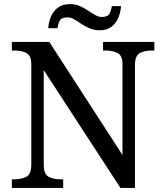

<svg xmlns="http://www.w3.org/2000/svg" viewBox="-20 -919 803 939"><path d="M38 0V-42H51Q85 -42 109 -54.5Q133 -67 133 -114V-604Q133 -648 108.5 -660Q84 -672 51 -672H38V-714H221L579 -161V-604Q579 -648 554.5 -660Q530 -672 497 -672H484V-714H735V-672H722Q688 -672 664 -659.5Q640 -647 640 -600V0H569L194 -576V-114Q194 -67 218 -54.5Q242 -42 276 -42H289V0ZM467 -771Q440 -771 418 -780.5Q396 -790 377.5 -802.5Q359 -815 342.5 -824.5Q326 -834 310 -834Q280 -834 272 -817.5Q264 -801 261 -781H216Q218 -812 229.5 -838.5Q241 -865 263.5 -882Q286 -899 322 -899Q349 -899 370.5 -889.5Q392 -880 410.5 -867.5Q429 -855 445.5 -845.5Q462 -836 478 -836Q507 -836 515.5 -852.5Q524 -869 527 -889H572Q570 -859 558.5 -832Q547 -805 525 -788Q503 -771 467 -771Z"/></svg>

Font: Noto Serif Khitan Small Script
Style: Regular
Weight: 400
Designer: LIU Zhao, ZHANG Congyu, Kushim JIANG
Foundry: Guyu Beijing Co. Ltd.
Version: Version 1.000; ttfautohint (v1.8.4.7-5d5b)